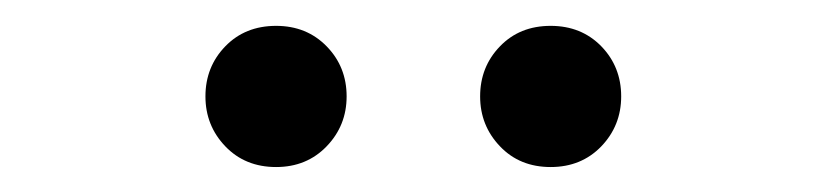

<svg xmlns="http://www.w3.org/2000/svg" viewBox="-20 -787 646 150"><path d="M195.7 -656.5Q171.5 -656.5 156 -672.7Q140.5 -688.9 140.5 -711.7Q140.5 -734.8 156 -750.8Q171.5 -766.8 195.7 -766.8Q219.6 -766.8 235.2 -750.8Q250.8 -734.8 250.8 -711.7Q250.8 -688.9 235.2 -672.7Q219.6 -656.5 195.7 -656.5ZM410.2 -656.5Q386 -656.5 370.6 -672.7Q355.1 -688.9 355.1 -711.7Q355.1 -734.8 370.6 -750.8Q386 -766.8 410.2 -766.8Q434.2 -766.8 449.8 -750.8Q465.3 -734.8 465.3 -711.7Q465.3 -688.9 449.8 -672.7Q434.2 -656.5 410.2 -656.5Z"/></svg>

Font: Shanggu Sans SC VF
Style: Regular
Weight: 250
Designer: GuiWonder
Version: Version 1.021